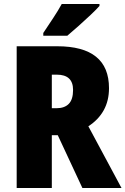

<svg xmlns="http://www.w3.org/2000/svg" viewBox="-20 -947 632 967"><path d="M268 -714Q529 -714 529 -503Q529 -440 502.5 -392Q476 -344 425 -311L592 0H395L271 -266H241V0H64V-714ZM266 -571H241V-402H265Q305 -402 326.5 -424Q348 -446 348 -494Q348 -571 266 -571ZM481 -917Q465 -899 436.5 -872Q408 -845 376.5 -817Q345 -789 319 -767H198V-781Q222 -817 247.5 -855.5Q273 -894 291 -927H481Z"/></svg>

Font: Noto Sans Malayalam Condensed Black
Style: Regular
Weight: 900
Width: 3
Designer: Jelle Bosma - Monotype Design Team
Foundry: Monotype Imaging Inc.
Version: Version 2.104; ttfautohint (v1.8.4.7-5d5b)